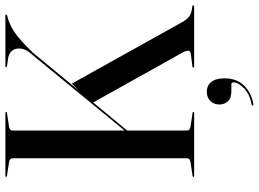

<svg xmlns="http://www.w3.org/2000/svg" viewBox="-144 -596 960 712"><g transform="rotate(-90 336.0 -240.0)"><path d="M208 -26Q208 -15 225.5 -13L272 -6Q277 -5.5 277 -3Q277 0 273 0H40Q36 0 36 -3Q36 -5.5 41 -6L87.5 -13Q105 -15 105 -26V-674Q105 -685 87.5 -687L41 -694Q36 -694.5 36 -697Q36 -700 40 -700H273Q277 -700 277 -697Q277 -694.5 272 -694L225.5 -687Q208 -685 208 -674V-258L487 -598Q515 -627.5 512 -654.5Q509 -681.5 480.5 -689L447 -694Q442.5 -695.5 442.5 -697.5Q442.5 -700 446 -700H635Q638 -700 638 -697.5Q638 -695 634.5 -693.5Q605.5 -687.5 575 -667.8Q544.5 -648 495 -596L356.5 -428L382 -453.5L608.5 -47Q619.5 -26.5 631.8 -17.8Q644 -9 668 -7Q672 -6.5 672 -3.5Q672 0 667.5 0H445Q441.5 0 441.5 -3.5Q441.5 -6.5 446 -6.5L492.5 -12.5Q512.5 -14.5 498 -41.5L312 -374.5L208 -248.5ZM354.5 138Q328 138 316.2 125Q304.5 112 304.5 94Q304.5 73 317.5 60Q330.5 47 351.5 47Q375 47 388.2 63.8Q401.5 80.5 401.5 112.5Q401.5 157 375.5 184.2Q349.5 211.5 306.5 219.5Q301.5 220.5 301 217.5Q300 214 303.5 213.5Q342 206.5 364.2 185.2Q386.5 164 386.5 146Q386.5 138 379 138Z"/></g></svg>

Font: Fraunces144ptRegular
Style: Regular
Weight: 400
Version: Version 1.000;[0bf87f6ff]